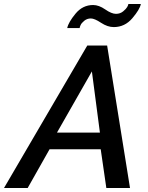

<svg xmlns="http://www.w3.org/2000/svg" viewBox="-70 -937 739 957"><path d="M383 -845Q364 -845 350 -833.5Q336 -822 331.5 -811.5Q327 -801 327 -797H265Q271 -826 306.5 -869Q342 -912 394 -912Q423 -912 454.5 -890Q486 -868 508 -868Q529 -868 544 -880.5Q559 -893 564 -902Q569 -911 570 -917H632Q627 -890 589.5 -846Q552 -802 497 -802Q466 -802 433.5 -823.5Q401 -845 383 -845ZM365 -710H464L578 0H460L432 -193H177L68 0H-50ZM428 -276 388 -581 214 -276Z"/></svg>

Font: Raleway-v4020 SemiBold
Style: Italic
Weight: 600
Italic angle: -12°
Designer: Matt McInerney, Pablo Impallari, Rodrigo Fuenzalida
Foundry: Matt McInerney, Pablo Impallari, Rodrigo Fuenzalida
Version: Version 4.020;PS 004.020;hotconv 1.0.88;makeotf.lib2.5.64775